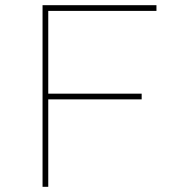

<svg xmlns="http://www.w3.org/2000/svg" viewBox="-20 -720 733 740"><path d="M144 0V-700H166V0ZM155 -337V-359H526V-337ZM157 -678V-700H583V-678Z"/></svg>

Font: Lexend Exa Thin
Style: Regular
Weight: 250
Designer: Bonnie Shaver-Troup, Thomas Jockin
Foundry: Lexend
Version: Version 1.007